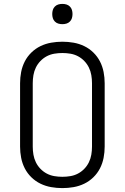

<svg xmlns="http://www.w3.org/2000/svg" viewBox="-20 -957 640 985"><path d="M300 8Q271 8 242.5 3Q214 -2 188 -14.5Q162 -27 141 -47.5Q120 -68 107 -93.5Q94 -119 88.5 -147.5Q83 -176 83 -205V-530Q83 -559 88.5 -587.5Q94 -616 107 -641.5Q120 -667 141 -687.5Q162 -708 188 -720.5Q214 -733 242.5 -738Q271 -743 300 -743Q329 -743 357.5 -738Q386 -733 412 -720.5Q438 -708 459 -687.5Q480 -667 493 -641.5Q506 -616 511.5 -587.5Q517 -559 517 -530V-205Q517 -176 511.5 -147.5Q506 -119 493 -93.5Q480 -68 459 -47.5Q438 -27 412 -14.5Q386 -2 357.5 3Q329 8 300 8ZM300 -50Q321 -50 341.5 -53.5Q362 -57 380 -66.5Q398 -76 412.5 -91Q427 -106 436 -124.5Q445 -143 448.5 -163.5Q452 -184 452 -205V-530Q452 -551 448.5 -571.5Q445 -592 436 -610.5Q427 -629 412.5 -644Q398 -659 380 -668.5Q362 -678 341.5 -681.5Q321 -685 300 -685Q279 -685 258.5 -681.5Q238 -678 220 -668.5Q202 -659 187.5 -644Q173 -629 164 -610.5Q155 -592 151.5 -571.5Q148 -551 148 -530V-205Q148 -184 151.5 -163.5Q155 -143 164 -124.5Q173 -106 187.5 -91Q202 -76 220 -66.5Q238 -57 258.5 -53.5Q279 -50 300 -50ZM300 -833Q289 -833 279 -836Q269 -839 261.5 -846.5Q254 -854 251 -864Q248 -874 248 -885Q248 -896 251 -906Q254 -916 261.5 -923.5Q269 -931 279 -934Q289 -937 300 -937Q311 -937 321 -934Q331 -931 338.5 -923.5Q346 -916 349 -906Q352 -896 352 -885Q352 -874 349 -864Q346 -854 338.5 -846.5Q331 -839 321 -836Q311 -833 300 -833Z"/></svg>

Font: Iosevka Aile Light
Style: Regular
Weight: 300
Designer: Belleve Invis
Foundry: Belleve Invis
Version: Version 27.3.5; ttfautohint (v1.8.4)